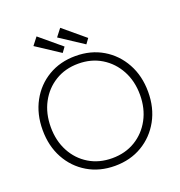

<svg xmlns="http://www.w3.org/2000/svg" viewBox="-157 -1032 1102 1175"><g transform="rotate(-20 393.5 -444.5)"><path d="M393 10Q293 10 215.5 -36Q138 -82 94 -162.5Q50 -243 50 -347Q50 -451 94 -532Q138 -613 215.5 -659Q293 -705 393 -705Q493 -705 570.5 -659Q648 -613 692.5 -532Q737 -451 737 -347Q737 -243 692.5 -162.5Q648 -82 570.5 -36Q493 10 393 10ZM393 -40Q478 -40 543.5 -79.5Q609 -119 646.5 -188.5Q684 -258 684 -347Q684 -436 646.5 -505.5Q609 -575 543.5 -615Q478 -655 393 -655Q308 -655 242.5 -615Q177 -575 140 -505.5Q103 -436 103 -347Q103 -258 140 -188.5Q177 -119 242.5 -79.5Q308 -40 393 -40ZM481 -749 327 -850 365 -899 505 -782ZM327 -749 173 -850 211 -899 351 -782Z"/></g></svg>

Font: Lexend Deca ExtraLight
Style: Regular
Weight: 200
Designer: Bonnie Shaver-Troup, Thomas Jockin
Foundry: Lexend
Version: Version 1.008; ttfautohint (v1.8.4.7-5d5b)